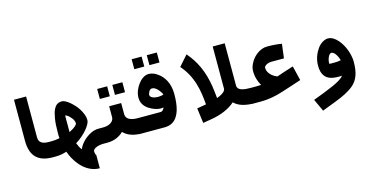

<svg xmlns="http://www.w3.org/2000/svg" viewBox="-98 -1311 4043 2085"><g transform="rotate(-15 1923.0 -268.5)"><path d="M243 -252V-713H107V-252C107 -83 185 0 355 0H384V-172H355C291 -172 243 -190 243 -252Z M599 -217V-403C620 -403 641 -380 654 -366C671 -348 690 -324 690 -292C690 -287 688 -282 683 -276C662 -251 630 -234 599 -217ZM803 49C803 44 806 39 812 33C832 13 874 0 915 0H949V-172H915C854 -172 807 -145 770 -117C733 -89 697 -47 679 -3C662 -25 648 -52 637 -82C664 -99 689 -116 711 -136C749 -170 784 -207 807 -250C816 -267 820 -282 820 -294C820 -315 816 -336 808 -357C791 -402 765 -443 735 -475C708 -504 676 -534 642 -551C628 -558 615 -562 605 -562C555 -562 530 -538 511 -499C499 -475 491 -441 484 -400C477 -359 474 -306 474 -242V-211C474 -201 475 -192 476 -182C445 -175 415 -172 383 -172H349V0H383C430 0 472 -8 510 -21C537 56 580 123 633 172C677 212 738 247 815 247V100C805 84 803 73 803 49Z M1149 -72C1194 -25 1262 0 1355 0V-172C1289 -172 1222 -189 1222 -252V-377H1087V-252C1087 -240 1083 -230 1077 -220C1059 -190 1016 -172 967 -172H915V0H967C1047 0 1107 -31 1149 -72ZM1122 -480V-592H1010V-480ZM1293 -480V-592H1180V-480Z M1690 -350C1678 -342 1654 -338 1632 -338C1602 -338 1579 -342 1563 -351C1547 -360 1539 -370 1539 -381C1539 -388 1540 -396 1543 -403C1551 -421 1560 -444 1585 -444C1596 -444 1607 -442 1617 -436C1650 -416 1671 -385 1690 -350ZM1608 -172H1321V0H1608C1645 0 1677 -8 1702 -24C1782 -75 1805 -190 1805 -323C1805 -444 1754 -530 1680 -576C1655 -592 1626 -605 1591 -605C1539 -605 1498 -566 1473 -533C1445 -496 1418 -443 1418 -383C1418 -317 1457 -274 1499 -249C1533 -229 1575 -209 1625 -209C1635 -209 1644 -210 1654 -211C1645 -191 1634 -172 1608 -172ZM1567 -695V-807H1455V-695ZM1738 -695V-807H1625V-695Z M2626 0V-172C2562 -172 2476 -176 2476 -238V-713H2341V-238C2341 -230 2338 -223 2333 -216C2314 -190 2276 -172 2242 -160C2238 -204 2233 -249 2226 -295C2200 -465 2139 -596 2044 -704L1943 -589C2001 -524 2042 -449 2069 -359C2091 -286 2101 -210 2108 -125L2005 -107L2027 62L2133 44C2236 26 2329 -13 2394 -71C2445 -20 2524 0 2626 0Z M2936 -217C2913 -226 2895 -236 2881 -248C2854 -271 2831 -299 2831 -344C2831 -349 2833 -353 2837 -358C2851 -375 2881 -388 2912 -388H3055L3075 -547C3026 -556 2970 -560 2912 -560C2892 -560 2873 -557 2854 -550C2798 -529 2753 -488 2725 -439C2710 -412 2695 -381 2695 -344C2695 -275 2714 -219 2741 -174C2732 -173 2723 -173 2714 -173C2705 -173 2695 -172 2686 -172H2591V0H2686C2787 0 2866 -18 2944 -43C2972 -52 3002 -61 3034 -72L3165 -115L3125 -279C3059 -260 3001 -238 2936 -217Z M3646 -209C3625 -204 3597 -202 3572 -202H3536C3530 -202 3525 -203 3521 -203C3517 -203 3515 -204 3515 -205C3515 -236 3522 -261 3532 -281C3539 -295 3550 -313 3568 -313C3576 -313 3583 -310 3591 -304C3618 -284 3635 -246 3646 -209ZM3255 132 3319 270C3379 248 3432 227 3478 209C3558 178 3627 146 3683 100C3751 43 3778 -35 3778 -160C3778 -181 3775 -203 3770 -227C3754 -303 3719 -372 3674 -420C3650 -446 3615 -474 3570 -474C3556 -474 3542 -470 3528 -464C3496 -450 3470 -426 3450 -397C3419 -351 3392 -291 3392 -215C3392 -163 3403 -124 3425 -96C3455 -57 3507 -42 3574 -42H3594C3601 -42 3608 -43 3615 -44C3606 -30 3591 -17 3569 -3C3547 11 3520 25 3489 39C3417 71 3337 102 3255 132Z"/></g></svg>

Font: Iranian Sans Web
Style: Bold
Weight: 700
Designer: Hooman Mehr, Hadi Navid in Neviseh Pardaz Co. Ltd. (http://nevisa.com)
Foundry: http://font-store.ir
Version: 5.0.2 build 3/9/1393